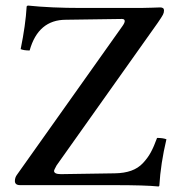

<svg xmlns="http://www.w3.org/2000/svg" viewBox="-20 -674 651 699"><path d="M34.2 -15.1Q34.2 -27.8 42 -38.1L425.8 -579.1Q434.1 -590.8 434.1 -597.2Q434.1 -605 423.8 -605L220.2 -602.1Q119.1 -602.1 87.9 -490.2Q67.4 -490.2 55.2 -495.1Q73.2 -583 77.1 -650.9L81.1 -653.8Q164.6 -645 277.8 -645H492.2Q509.3 -645 533.9 -646Q558.6 -647 563 -647Q577.1 -647 577.1 -636.2Q577.1 -627.9 573.2 -620.4Q569.3 -612.8 554.2 -590.8L186 -71.8Q176.8 -55.2 176.8 -51.8Q176.8 -40 202.1 -40L397.9 -43Q432.1 -43.5 457.5 -52.5Q482.9 -61.5 500.5 -80.3Q518.1 -99.1 529.3 -119.9Q540.5 -140.6 551.8 -171.9Q572.8 -171.9 585.9 -167Q564.9 -78.6 560.1 2Q560.1 2.9 558.8 3.9Q557.6 4.9 557.1 4.9Q509.8 0 395 0H53.2Q34.2 0 34.2 -15.1Z"/></svg>

Font: Common Serif Medium
Style: Regular
Weight: 500
Designer: Philipp H. Poll, Khaled Hosny
Foundry: Stefan Peev, Context Ltd.
Version: Version 1.026